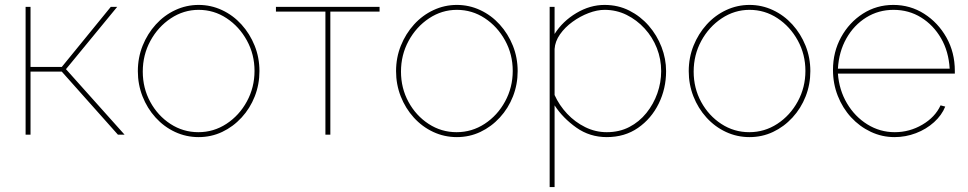

<svg xmlns="http://www.w3.org/2000/svg" viewBox="-20 -547 3934 780"><path d="M84 0V-519H104V-275H231L430 -519H456L248 -266L486 0H459L231 -256H104V0Z M787 10Q736 10 691 -11Q646 -32 612 -69.5Q578 -107 559 -155.5Q540 -204 540 -258Q540 -313 559.5 -361.5Q579 -410 613 -447.5Q647 -485 692 -506Q737 -527 787 -527Q837 -527 882 -506Q927 -485 961 -447.5Q995 -410 1014.5 -361.5Q1034 -313 1034 -258Q1034 -204 1015 -155.5Q996 -107 961.5 -69.5Q927 -32 882.5 -11Q838 10 787 10ZM560 -256Q560 -189 590.5 -133Q621 -77 672.5 -43.5Q724 -10 786 -10Q848 -10 900 -44Q952 -78 983 -135Q1014 -192 1014 -259Q1014 -326 983 -382.5Q952 -439 900.5 -473Q849 -507 787 -507Q726 -507 674 -472.5Q622 -438 591 -381Q560 -324 560 -256Z M1302 0V-500H1101V-519H1522V-500H1322V0Z M1836 10Q1785 10 1740 -11Q1695 -32 1661 -69.5Q1627 -107 1608 -155.5Q1589 -204 1589 -258Q1589 -313 1608.5 -361.5Q1628 -410 1662 -447.5Q1696 -485 1741 -506Q1786 -527 1836 -527Q1886 -527 1931 -506Q1976 -485 2010 -447.5Q2044 -410 2063.5 -361.5Q2083 -313 2083 -258Q2083 -204 2064 -155.5Q2045 -107 2010.5 -69.5Q1976 -32 1931.5 -11Q1887 10 1836 10ZM1609 -256Q1609 -189 1639.5 -133Q1670 -77 1721.5 -43.5Q1773 -10 1835 -10Q1897 -10 1949 -44Q2001 -78 2032 -135Q2063 -192 2063 -259Q2063 -326 2032 -382.5Q2001 -439 1949.5 -473Q1898 -507 1836 -507Q1775 -507 1723 -472.5Q1671 -438 1640 -381Q1609 -324 1609 -256Z M2445 10Q2376 10 2321.5 -28.5Q2267 -67 2233 -119V213H2213V-519H2233V-409Q2266 -461 2321.5 -494Q2377 -527 2436 -527Q2491 -527 2536.5 -504Q2582 -481 2615.5 -442.5Q2649 -404 2667.5 -356Q2686 -308 2686 -258Q2686 -187 2656 -126Q2626 -65 2572 -27.5Q2518 10 2445 10ZM2445 -10Q2496 -10 2536.5 -31Q2577 -52 2606 -88Q2635 -124 2650.5 -168Q2666 -212 2666 -258Q2666 -307 2648.5 -351.5Q2631 -396 2599 -431Q2567 -466 2525.5 -486.5Q2484 -507 2436 -507Q2406 -507 2371.5 -494Q2337 -481 2306 -458.5Q2275 -436 2255 -407.5Q2235 -379 2233 -348V-161Q2252 -119 2284 -85Q2316 -51 2357.5 -30.5Q2399 -10 2445 -10Z M3025 10Q2974 10 2929 -11Q2884 -32 2850 -69.5Q2816 -107 2797 -155.5Q2778 -204 2778 -258Q2778 -313 2797.5 -361.5Q2817 -410 2851 -447.5Q2885 -485 2930 -506Q2975 -527 3025 -527Q3075 -527 3120 -506Q3165 -485 3199 -447.5Q3233 -410 3252.5 -361.5Q3272 -313 3272 -258Q3272 -204 3253 -155.5Q3234 -107 3199.5 -69.5Q3165 -32 3120.5 -11Q3076 10 3025 10ZM2798 -256Q2798 -189 2828.5 -133Q2859 -77 2910.5 -43.5Q2962 -10 3024 -10Q3086 -10 3138 -44Q3190 -78 3221 -135Q3252 -192 3252 -259Q3252 -326 3221 -382.5Q3190 -439 3138.5 -473Q3087 -507 3025 -507Q2964 -507 2912 -472.5Q2860 -438 2829 -381Q2798 -324 2798 -256Z M3614 10Q3563 10 3517.5 -11.5Q3472 -33 3437.5 -70.5Q3403 -108 3383.5 -157.5Q3364 -207 3364 -263Q3364 -336 3397 -396Q3430 -456 3485.5 -491.5Q3541 -527 3609 -527Q3678 -527 3734.5 -491Q3791 -455 3825 -394.5Q3859 -334 3859 -259Q3859 -256 3859 -253.5Q3859 -251 3859 -248H3384Q3389 -181 3421 -127Q3453 -73 3504 -41.5Q3555 -10 3615 -10Q3675 -10 3727 -40.5Q3779 -71 3801 -119L3820 -114Q3806 -79 3774.5 -50.5Q3743 -22 3701 -6Q3659 10 3614 10ZM3384 -268H3838Q3834 -338 3803 -391.5Q3772 -445 3722 -476Q3672 -507 3610 -507Q3549 -507 3499 -476Q3449 -445 3418.5 -391Q3388 -337 3384 -268Z"/></svg>

Font: Raleway Thin
Style: Regular
Weight: 100
Designer: Matt McInerney, Pablo Impallari, Rodrigo Fuenzalida
Foundry: Matt McInerney, Pablo Impallari, Rodrigo Fuenzalida
Version: Version 4.026